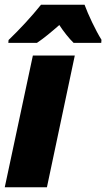

<svg xmlns="http://www.w3.org/2000/svg" viewBox="-21 -786 446 806"><path d="M14 -606H134C164 -626 195 -652 228 -681C244 -656 270 -623 288 -606H404L405 -619C380 -659 349 -725 334 -766H151C112 -717 60 -661 15 -618ZM-1 0H176L293 -553H117Z"/></svg>

Font: Noto Sans UI SemiCondensed Black
Style: Italic
Weight: 900
Width: 4
Italic angle: -372°
Designer: Monotype Design Team
Foundry: Monotype Imaging Inc.
Version: Version 1.901